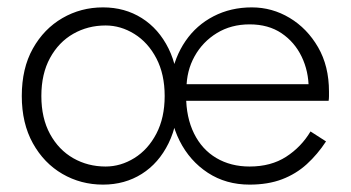

<svg xmlns="http://www.w3.org/2000/svg" viewBox="-20 -490 950 520"><path d="M816 -250V-230L870 -217Q871 -223 871 -229.5Q871 -236 871 -242Q871 -311 841.5 -362Q812 -413 764.5 -441.5Q717 -470 662 -470Q605 -470 558.5 -446Q512 -422 482.5 -379Q453 -336 443 -279Q441 -267 440 -255Q439 -243 439 -230Q439 -163 466.5 -108.5Q494 -54 543 -22Q592 10 656 10Q706 10 744 -4.5Q782 -19 811 -45.5Q840 -72 863 -107L821 -134Q796 -92 755 -65.5Q714 -39 656 -39Q605 -39 566 -62Q527 -85 505.5 -128.5Q484 -172 484 -231L485 -249Q485 -298 507 -337.5Q529 -377 567.5 -400.5Q606 -424 656 -424Q707 -424 742.5 -400Q778 -376 797 -336.5Q816 -297 816 -250ZM471 -217H870L858 -262H471ZM39 -230Q39 -156 69 -102Q99 -48 149 -19Q199 10 259 10Q318 10 364 -19Q410 -48 436.5 -102Q463 -156 463 -230Q463 -305 436.5 -358.5Q410 -412 364 -441Q318 -470 259 -470Q199 -470 149 -441Q99 -412 69 -358.5Q39 -305 39 -230ZM92 -230Q92 -290 115.5 -333Q139 -376 178.5 -398.5Q218 -421 266 -421Q307 -421 344 -398Q381 -375 403.5 -332Q426 -289 426 -230Q426 -171 403.5 -128Q381 -85 344 -62Q307 -39 266 -39Q218 -39 178.5 -61.5Q139 -84 115.5 -127Q92 -170 92 -230Z"/></svg>

Font: Jost Light
Style: Regular
Weight: 300
Version: Version 3.710